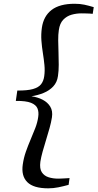

<svg xmlns="http://www.w3.org/2000/svg" viewBox="-20 -858 518 1020"><path d="M236 142.5Q158 142.5 125 109.5Q92 76.5 101 15.5Q106 -19.5 117.5 -52.2Q129 -85 142.5 -116.5Q156 -148 167.5 -177.8Q179 -207.5 183 -236.5Q187 -262.5 179.2 -281.8Q171.5 -301 144.8 -311.8Q118 -322.5 64 -322L72 -377Q125.5 -376.5 155.2 -385Q185 -393.5 198.2 -410.5Q211.5 -427.5 215 -453.5Q219 -482 216 -512.8Q213 -543.5 207.8 -576Q202.5 -608.5 200 -642.2Q197.5 -676 202.5 -711Q211.5 -772.5 254.2 -805.2Q297 -838 376.5 -838Q405.5 -838 428.5 -833Q451.5 -828 478 -820L472.5 -784.5Q468 -785.5 455.2 -786Q442.5 -786.5 430 -786.8Q417.5 -787 412 -787Q386 -787 360.2 -779.8Q334.5 -772.5 316 -753.2Q297.5 -734 292.5 -698Q289 -674.5 289.2 -643.8Q289.5 -613 290.8 -579.5Q292 -546 292 -513.5Q292 -481 288 -454.5Q283.5 -421 263 -399Q242.5 -377 212.2 -364.5Q182 -352 147 -346.5Q180 -342 206.5 -328.2Q233 -314.5 247 -291.5Q261 -268.5 256 -235Q252 -208.5 243.2 -177.2Q234.5 -146 224.5 -113.8Q214.5 -81.5 206.2 -51.8Q198 -22 194.5 1Q189.5 38 202.2 57.2Q215 76.5 238.5 83.8Q262 91 288.5 91Q294.5 91 307 90.5Q319.5 90 332 89.2Q344.5 88.5 349.5 88L344.5 124Q317 131.5 290.5 137Q264 142.5 236 142.5Z"/></svg>

Font: Merriweather 72pt
Style: Italic
Weight: 400
Italic angle: -7.8°
Version: Version 2.101